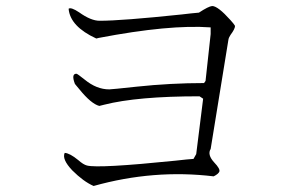

<svg xmlns="http://www.w3.org/2000/svg" viewBox="-20 -665 960 638"><path d="M761 -579Q761 -569 746 -549Q740 -540 739 -533L680 -170Q668 -151 692 -125Q712 -104 709 -95Q706 -87 690 -79Q491 -103 291 -47Q257 -62 220 -99Q185 -136 195 -157Q212 -156 240 -133Q257 -118 269 -115Q307 -105 562 -131Q606 -136 623 -137L632 -153L655 -337L643 -345Q436 -345 326 -317L310 -313Q283 -320 244 -368Q233 -381 229 -386Q216 -420 234 -420Q237 -420 262 -400Q301 -368 343 -368Q351 -368 434 -377Q547 -389 658 -389L663 -396L680 -552V-574Q543 -584 308 -539L300 -537Q213 -577 208 -636Q216 -642 243 -624Q282 -596 311 -596Q384 -596 584 -617Q617 -621 641 -623Q673 -644 685 -645Q704 -645 746 -598Q757 -586 761 -579Z"/></svg>

Font: cwTeXKai
Style: Medium
Weight: 500
Version: Version 1.17